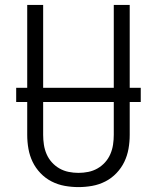

<svg xmlns="http://www.w3.org/2000/svg" viewBox="-20 -755 640 783"><path d="M300 8Q272 8 244 3Q216 -2 190.5 -15Q165 -28 145 -49Q125 -70 113 -95Q101 -120 96 -148Q91 -176 91 -205V-735H156V-205Q156 -185 159 -165Q162 -145 170 -126.5Q178 -108 191.5 -93Q205 -78 222.5 -68Q240 -58 260 -54Q280 -50 300 -50Q320 -50 340 -54Q360 -58 377.5 -68Q395 -78 408.5 -93Q422 -108 430 -126.5Q438 -145 441 -165Q444 -185 444 -205V-735H509V-205Q509 -176 504 -148Q499 -120 487 -95Q475 -70 455 -49Q435 -28 409.5 -15Q384 -2 356 3Q328 8 300 8ZM46 -339V-397H554V-339Z"/></svg>

Font: Iosevka Aile Light
Style: Regular
Weight: 300
Designer: Belleve Invis
Foundry: Belleve Invis
Version: Version 27.3.5; ttfautohint (v1.8.4)